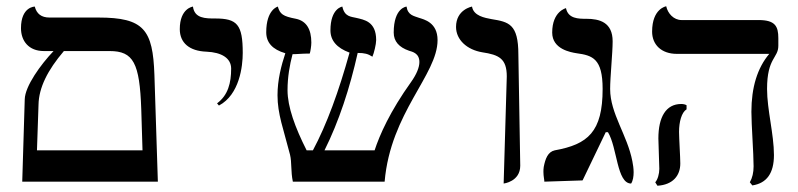

<svg xmlns="http://www.w3.org/2000/svg" viewBox="-20 -580 2547 613"><path d="M51 0H484L473 -341C468 -485 440 -524 294 -524H138C112 -524 97 -536 91 -559C91 -559 47 -559 47 -490C47 -449 72 -417 120 -417H151C110 -374 60 -305 59 -263ZM184 -417H330C406 -417 426 -379 431 -231L435 -100H98L103 -246C104 -300 132 -356 184 -417Z M679 -243C745 -278 755 -369 755 -411C755 -502 737 -521 667 -521C636 -521 601 -521 596 -559C596 -559 554 -554 554 -487C554 -443 585 -417 639 -415C688 -413 718 -394 718 -361C718 -315 708 -276 673 -250Z M1377 -452C1377 -509 1333 -518 1318 -523C1302 -529 1282 -531 1278 -559C1278 -559 1237 -556 1237 -476C1237 -448 1254 -429 1286 -418C1295 -415 1319 -411 1319 -382C1319 -365 1310 -343 1293 -319C1225 -224 1192 -149 1176 -100H1016C1062 -192 1097 -299 1122 -411C1144 -411 1155 -408 1169 -399C1174 -410 1181 -439 1181 -452C1181 -512 1142 -517 1117 -523C1101 -527 1080 -526 1073 -559C1073 -559 1035 -554 1035 -483C1035 -451 1055 -427 1096 -412C1062 -289 1023 -182 979 -100H959C922 -173 898 -239 898 -292C898 -334 905 -373 914 -407C931 -407 942 -409 969 -409C971 -415 974 -433 974 -444C974 -487 958 -513 925 -520C883 -528 874 -535 867 -559C867 -559 830 -550 830 -477C830 -444 850 -422 891 -410C878 -371 866 -325 866 -276C866 -216 885 -168 906 -86C912 -61 908 -33 915 0H1208C1227 -221 1377 -341 1377 -452Z M1588 6C1588 6 1641 0 1641 -51L1635 -406C1635 -504 1604 -510 1549 -519C1528 -523 1492 -529 1487 -559C1487 -559 1436 -550 1436 -494C1436 -453 1471 -421 1520 -413C1573 -405 1598 -393 1598 -336Z M1928 -296C1928 -334 1936 -411 1936 -448C1936 -509 1894 -520 1852 -520C1827 -520 1794 -520 1787 -554C1787 -554 1743 -544 1743 -476C1743 -423 1802 -413 1821 -410C1872 -403 1904 -393 1904 -296C1904 -159 1857 -119 1751 -100C1729 -95 1721 -73 1716 -47C1715 -41 1715 -36 1715 -31C1715 -17 1718 -6 1718 0L1840 -4L1914 -158H1921C1951 -109 1949 6 1995 6C2001 -3 2003 -17 2003 -30C2003 -42 2001 -55 1999 -65C1983 -149 1928 -217 1928 -296Z M2429 -296C2429 -396 2465 -394 2465 -434V-458C2465 -496 2455 -516 2402 -516H2156C2131 -516 2112 -537 2107 -560C2107 -560 2062 -553 2062 -479C2062 -438 2091 -408 2141 -408H2436C2398 -363 2379 -301 2379 -223C2379 -181 2386 -91 2386 -49C2386 -29 2382 -12 2374 2L2382 12C2428 5 2451 -27 2451 -85C2451 -151 2429 -230 2429 -296ZM2148 -159C2148 -191 2156 -221 2172 -231V-244C2167 -247 2161 -248 2155 -248C2106 -248 2082 -206 2082 -138C2082 -119 2085 -59 2085 -41C2085 -25 2080 -7 2072 2L2079 13C2128 10 2152 -19 2152 -58C2152 -77 2148 -140 2148 -159Z"/></svg>

Font: Libertinus Sans
Style: Regular
Weight: 400
Designer: Philipp H. Poll, Khaled Hosny
Foundry: Caleb Maclennan
Version: Version 7.050;RELEASE